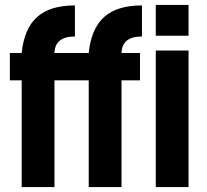

<svg xmlns="http://www.w3.org/2000/svg" viewBox="-20 -759 839 779"><path d="M68 0V-433H20V-544H68Q78 -643 130.5 -690Q183 -737 284 -737V-611Q203 -611 201 -544H340Q350 -643 402.5 -690Q455 -737 556 -737V-611Q475 -611 473 -544H548V-433H473V0H340V-433H201V0ZM612 0V-554H745V0ZM612 -614V-739H745V-614Z"/></svg>

Font: Involve
Style: Bold
Weight: 700
Designer: Stefan Peev
Foundry: Context Ltd.
Version: Version 1.001